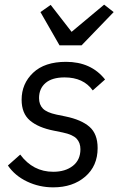

<svg xmlns="http://www.w3.org/2000/svg" viewBox="-20 -794 511 826"><path d="M331 -599H236L154 -742L198 -773L288 -657L428 -774L469 -742ZM209 12Q149 12 96.5 -13Q44 -38 14 -82L67 -129Q122 -55 209 -55Q261 -55 293.5 -80.5Q326 -106 326 -152Q326 -180 309.5 -197.5Q293 -215 250 -224L211 -232Q145 -245 109 -275.5Q73 -306 73 -365Q73 -434 122.5 -481Q172 -528 264 -528Q372 -528 432 -452L379 -405Q339 -461 258 -461Q204 -461 176 -437Q148 -413 148 -372Q148 -344 164.5 -327Q181 -310 223 -301L262 -293Q330 -279 365 -248.5Q400 -218 400 -157Q400 -80 346.5 -34Q293 12 209 12Z"/></svg>

Font: Aneliza
Style: Italic
Weight: 400
Italic angle: -11.31°
Designer: Mike Abbink, Paul van der Laan, Pieter van Rosmalen
Foundry: Bold Monday
Version: Version 3.0